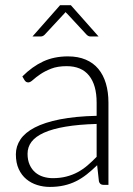

<svg xmlns="http://www.w3.org/2000/svg" viewBox="-20 -728 524 756"><path d="M42.5 0ZM388 0Q373 0 369.5 -14L362.5 -77.5Q342 -57.5 321.8 -41.5Q301.5 -25.5 279.5 -14.5Q257.5 -3.5 232 2.2Q206.5 8 176 8Q150.5 8 126.5 0.5Q102.5 -7 83.8 -22.5Q65 -38 53.8 -62.2Q42.5 -86.5 42.5 -120.5Q42.5 -152 60.5 -179Q78.5 -206 117 -226Q155.5 -246 215.8 -258Q276 -270 360.5 -272V-324Q360.5 -393 330.8 -430.2Q301 -467.5 242.5 -467.5Q206.5 -467.5 181.2 -457.5Q156 -447.5 138.5 -435.5Q121 -423.5 110 -413.5Q99 -403.5 91.5 -403.5Q86 -403.5 82.5 -406Q79 -408.5 76.5 -412.5L68 -427Q107 -466 150 -486Q193 -506 247.5 -506Q287.5 -506 317.5 -493.2Q347.5 -480.5 367.2 -456.8Q387 -433 397 -399.2Q407 -365.5 407 -324V0ZM188 -26.5Q217 -26.5 241.2 -32.8Q265.5 -39 286.2 -50.2Q307 -61.5 325 -77Q343 -92.5 360.5 -110.5V-240Q289.5 -238 238 -229.2Q186.5 -220.5 153.2 -205.5Q120 -190.5 104.2 -169.8Q88.5 -149 88.5 -122.5Q88.5 -97.5 96.8 -79.2Q105 -61 118.8 -49.2Q132.5 -37.5 150.5 -32Q168.5 -26.5 188 -26.5ZM368 -584.5H335.5Q328 -584.5 321 -591.5L244 -674.5Q240.5 -677 238.5 -680.5L233 -674.5L156 -591.5Q153 -588.5 149.2 -586.5Q145.5 -584.5 141.5 -584.5H108L216.5 -707.5H259Z"/></svg>

Font: Lato Light
Style: Regular
Weight: 300
Designer: Lukasz Dziedzic
Foundry: tyPoland Lukasz Dziedzic
Version: Version 2.007; 2014-02-27